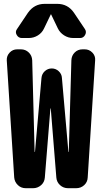

<svg xmlns="http://www.w3.org/2000/svg" viewBox="-20 -990 540 1010"><path d="M369.1 -922.9 426.8 -836.9Q436.5 -822.3 427.7 -806.2Q418.9 -790 401.4 -790H365.2Q338.9 -790 316.9 -804.2Q294.9 -818.4 284.2 -840.8L249 -914.1Q249 -915 248 -915Q247.1 -915 247.1 -914.1L211.9 -840.8Q201.2 -817.4 179.2 -803.7Q157.2 -790 130.9 -790H94.7Q77.1 -790 67.9 -806.2Q58.6 -822.3 69.3 -836.9L127 -922.9Q160.2 -969.7 214.8 -969.7H281.2Q336.9 -969.7 369.1 -922.9ZM425.8 -730.5Q449.2 -730.5 465.8 -713.4Q482.4 -696.3 480.5 -672.9L441.4 -56.6Q440.4 -32.2 422.9 -16.1Q405.3 0 380.9 0H337.9Q313.5 0 295.9 -16.1Q278.3 -32.2 276.4 -55.7L247.1 -418.9Q247.1 -419.9 246.1 -419.9Q245.1 -419.9 245.1 -418.9L215.8 -55.7Q213.9 -31.2 195.8 -15.6Q177.7 0 154.3 0H115.2Q90.8 0 73.7 -16.6Q56.6 -33.2 54.7 -56.6L15.6 -672.9Q14.6 -696.3 30.8 -713.4Q46.9 -730.5 70.3 -730.5H89.8Q114.3 -730.5 131.3 -713.9Q148.4 -697.3 149.4 -672.9L162.1 -191.4Q162.1 -190.4 163.1 -190.4Q164.1 -190.4 164.1 -191.4L198.2 -580.1Q200.2 -601.6 215.8 -615.7Q231.4 -629.9 252.4 -629.9Q273.4 -629.9 289.1 -615.2Q304.7 -600.6 305.7 -580.1L339.8 -191.4Q339.8 -190.4 340.8 -190.4Q341.8 -190.4 341.8 -191.4L355.5 -672.9Q356.4 -697.3 373 -713.9Q389.6 -730.5 414.1 -730.5Z"/></svg>

Font: Rounded Mgen+ 1m bold
Style: Bold
Weight: 700
Designer: [Source Han Sans]
Ryoko NISHIZUKA  (kana & ideographs); Paul D. Hunt (Latin, Greek & Cyrillic); Wenlong ZHANG  (bopomofo
Version: Version 1.059.20150602